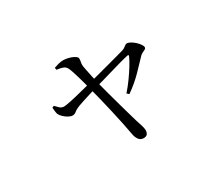

<svg xmlns="http://www.w3.org/2000/svg" viewBox="-112 -788 1224 1079"><g transform="rotate(-30 500.0 -248.0)"><path d="M318.6 -523.4 316.2 -537.5Q331.5 -543 346.5 -547Q361.6 -551.1 377.4 -551.1Q389.8 -551.1 404.4 -548.1Q418.9 -545.1 431.6 -539.8Q444.4 -534.5 452.8 -528.2Q461.3 -522 461.3 -515.5Q462.1 -504.3 459.4 -493.8Q456.7 -483.4 457.7 -467.2Q459.5 -457.4 463.3 -436.9Q467.2 -416.3 472.6 -392.1Q477.9 -367.8 482.7 -346.7Q492.7 -308 504.3 -265.1Q515.9 -222.1 527.5 -180.7Q539 -139.4 548.7 -105.5Q558.4 -71.7 564.4 -51.2Q570.2 -33.7 576.7 -12.9Q583.3 7.9 583.3 19.4Q583.3 54.7 552.4 54.7Q531.5 54.7 520.3 38.7Q509 22.7 505.4 -0.7Q500.4 -30.2 491.4 -73.2Q482.4 -116.2 471.5 -164.1Q460.7 -211.9 449.7 -256.2Q438.7 -300.5 430.1 -333.3Q426.3 -348.2 420.2 -370.9Q414.1 -393.7 407.2 -418Q400.3 -442.4 393.4 -463.1Q386.5 -483.7 381.3 -493.9Q374.3 -508.7 359.1 -514.6Q344 -520.5 318.6 -523.4ZM204.4 -355.6Q214.3 -345.6 225 -334.7Q235.7 -323.7 252.4 -322.9Q263.5 -322.9 296 -329.6Q328.4 -336.3 370.8 -347.2Q413.2 -358.1 452.4 -367.7Q476.8 -373.7 512.4 -383.4Q548.1 -393.1 585.3 -402.9Q622.6 -412.7 652.3 -421Q682.1 -429.2 695.2 -433Q707.9 -437.2 717.3 -445.8Q726.8 -454.3 734.6 -454.3Q744.9 -454.3 758.2 -446.7Q771.5 -439.2 783.7 -428Q795.9 -416.8 804 -405Q812.1 -393.2 812.1 -385.5Q812.1 -378.2 804.9 -373.8Q797.8 -369.4 788.1 -365.4Q778.5 -361.4 772 -354.6Q746.6 -327.4 703.3 -282.8Q660.1 -238.2 605.4 -199.9L592.6 -211.5Q618.5 -240.5 641.1 -272.1Q663.7 -303.7 681.6 -332.6Q699.4 -361.5 708.5 -381.6Q712.9 -390.2 710.3 -392.3Q707.7 -394.4 699.7 -392.4Q684.9 -389.4 655.9 -381.3Q626.9 -373.3 591.2 -362.8Q555.5 -352.3 520.7 -342.4Q485.8 -332.5 459.4 -325.1Q436.2 -318.3 408.9 -310Q381.6 -301.7 359.2 -294.2Q336.9 -286.7 327.3 -283.1Q305.7 -274.6 294.4 -264.9Q283 -255.1 269.7 -255.1Q258.6 -255.1 244.2 -262.9Q229.7 -270.6 217.2 -282.5Q204.6 -294.4 198.9 -306Q196.4 -313.3 194.9 -324.7Q193.3 -336.2 192.3 -349.9Z"/></g></svg>

Font: Early Summer Mincho VF
Style: Regular
Weight: 250
Designer: GuiWonder
Version: Version 1.002